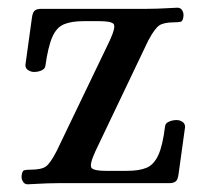

<svg xmlns="http://www.w3.org/2000/svg" viewBox="-20 -476 542 499"><path d="M52 3Q44 3 40 -3.5Q36 -10 36 -17Q37 -32 43 -33.5Q49 -35 59 -35Q88 -35 99.5 -43.5Q111 -52 127 -83L265 -370Q282 -407 275 -414Q268 -421 239 -421H197Q166 -421 146.5 -413Q127 -405 116 -380Q105 -355 98 -305Q97 -297 88 -293Q79 -289 68 -289Q61 -289 53.5 -293.5Q46 -298 46 -307L63 -430Q65 -445 71 -449Q77 -453 86 -453H360Q378 -453 388.5 -453.5Q399 -454 410.5 -454.5Q422 -455 441 -456Q449 -456 453 -450Q457 -444 457 -436Q456 -421 449.5 -419.5Q443 -418 434 -418Q406 -418 394 -410Q382 -402 365 -370L228 -83Q211 -46 218.5 -39Q226 -32 254 -32H310Q342 -32 361 -40Q380 -48 391.5 -73Q403 -98 409 -148Q410 -156 419.5 -160Q429 -164 439 -164Q447 -164 454 -159.5Q461 -155 461 -146L444 -23Q442 -8 436 -4Q430 0 421 0H132Q115 0 104 0.5Q93 1 82 1.5Q71 2 52 3Z"/></svg>

Font: Alice
Style: Regular
Weight: 400
Designer: Ksenia Yerulevich
Foundry: Cyreal (http://www.cyreal.org/)
Version: Version 2.003; ttfautohint (v1.8.3)